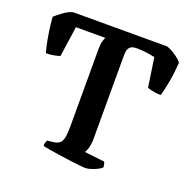

<svg xmlns="http://www.w3.org/2000/svg" viewBox="-125 -827 944 950"><g transform="rotate(20 347.0 -352.0)"><path d="M419 0Q412 0 389 -2.5Q366 -5 336 -9Q306 -13 275.5 -17.5Q245 -22 221.5 -26Q198 -30 190 -33Q190 -42 193 -51.5Q196 -61 199 -63L233 -67Q253 -70 263.5 -80Q274 -90 278 -111Q282 -132 282 -167V-574Q282 -602 286.5 -617Q291 -632 295 -639H140L117 -479Q107 -475 86 -471Q65 -467 44 -467Q40 -481 34 -509Q28 -537 22.5 -573.5Q17 -610 14 -648Q29 -662 54 -680Q79 -698 101 -704H597Q620 -696 643.5 -680Q667 -664 679 -648Q675 -586 666 -540Q657 -494 649 -467Q629 -467 608.5 -471Q588 -475 578 -479L555 -633Q541 -636 515.5 -640Q490 -644 458 -644Q437 -644 426.5 -635.5Q416 -627 413.5 -614Q411 -601 411 -586V-141Q410 -117 404.5 -99.5Q399 -82 393 -74L498 -62Q500 -60 502.5 -52Q505 -44 505 -33Q490 -20 463.5 -10Q437 0 419 0Z"/></g></svg>

Font: Texturina 12pt SemiBold
Style: Regular
Weight: 600
Designer: Guillermo Torres Carreño
Foundry: Omnibus-Type
Version: Version 1.002